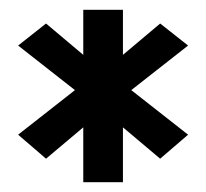

<svg xmlns="http://www.w3.org/2000/svg" viewBox="-20 -694 420 392"><path d="M17 -419 74 -370 150 -434V-322H231V-434L307 -370L364 -419L248 -510L364 -601L307 -646L231 -582V-674H150V-582L74 -646L17 -601L133 -510Z"/></svg>

Font: Charger Sport
Style: Bd
Weight: 700
Designer: Jasper
Foundry: Cannot Into Space Fonts
Version: Version 1.1